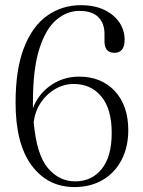

<svg xmlns="http://www.w3.org/2000/svg" viewBox="-20 -730 563 758"><path d="M299 -709.5Q353.5 -709.5 392.2 -690.8Q431 -672 451.5 -641.2Q472 -610.5 472 -573.5Q472 -521.5 431.5 -521.5Q392.5 -521.5 392.5 -567.5V-597Q392.5 -638 368 -662.5Q343.5 -687 293.5 -687Q244.5 -687 202.8 -652Q161 -617 135.5 -537.8Q110 -458.5 110 -325.5Q110 -314 110 -303Q131.5 -359.5 181 -393.5Q230.5 -427.5 292.5 -427.5Q379.5 -427.5 433 -370.8Q486.5 -314 486.5 -215Q486 -148 459.5 -97.8Q433 -47.5 385.2 -19.5Q337.5 8.5 274 8.5Q168.5 8.5 105 -76.8Q41.5 -162 41.5 -325Q41.5 -456.5 74.8 -541.8Q108 -627 166.5 -668.2Q225 -709.5 299 -709.5ZM271 -398.5Q233 -398.5 199 -379.2Q165 -360 142 -326.2Q119 -292.5 113 -248.5Q124 -120.5 168.5 -67.2Q213 -14 277 -14Q342 -14 381.5 -62.8Q421 -111.5 421 -205.5Q421 -300 380 -349.2Q339 -398.5 271 -398.5Z"/></svg>

Font: Fraunces 144pt Soft Light
Style: Regular
Weight: 300
Version: Version 1.000;[0bf87f6ff]